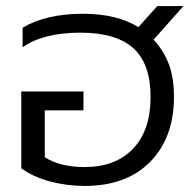

<svg xmlns="http://www.w3.org/2000/svg" viewBox="-20 -595 642 630"><path d="M257.8 15.1Q198.7 15.1 143.6 0.2Q88.4 -14.6 49.8 -43V-294.9H253.9V-232.9H127V-79.1Q176.8 -46.9 257.8 -46.9Q359.4 -46.9 416.7 -107.2Q474.1 -167.5 474.1 -276.9Q474.1 -385.7 417.5 -436.8Q360.8 -487.8 244.1 -487.8Q122.1 -487.8 54.2 -439.9V-503.9Q129.9 -549.8 252.9 -549.8Q363.3 -549.8 434.1 -505.9L496.1 -575.2H582L483.9 -464.8Q518.1 -427.7 534.4 -383.5Q550.8 -339.4 550.8 -276.9Q550.8 -143.6 472.9 -64.2Q395 15.1 257.8 15.1Z"/></svg>

Font: Prompt Light
Style: Regular
Weight: 300
Designer: Katatrad Team
Foundry: CadsonDemak
Version: Version 1.000;PS 001.000;hotconv 1.0.88;makeotf.lib2.5.64775